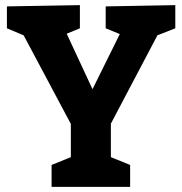

<svg xmlns="http://www.w3.org/2000/svg" viewBox="-20 -725 707 745"><path d="M180.2 -85 254.9 -115.2V-244.1L71.8 -587.9L6.8 -615.2V-700.2L290 -705.1V-615.2L238.8 -594.2L338.9 -378.9L444.8 -592.8L390.1 -615.2V-700.2L660.2 -705.1V-615.2L590.8 -587.9L410.2 -245.1V-115.2L484.9 -85V0H180.2Z"/></svg>

Font: Kadwa
Style: Bold
Weight: 700
Designer: Sol Matas
Foundry: Sol Matas
Version: Version 1.001;PS 001.000;hotconv 1.0.70;makeotf.lib2.5.58329